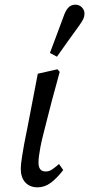

<svg xmlns="http://www.w3.org/2000/svg" viewBox="-20 -790 382 823"><path d="M141 13Q108 13 88.5 -8Q69 -29 69 -68Q69 -77 70.5 -89.5Q72 -102 75 -122Q78 -142 83.5 -172Q89 -202 98 -245L142 -474L226 -493L236 -482L202 -357Q190 -310 180.5 -273Q171 -236 164 -208Q157 -180 153 -158.5Q149 -137 147 -121Q145 -105 145 -94Q145 -74 152.5 -64.5Q160 -55 176 -55Q191 -55 204 -64Q217 -73 233 -87L251 -61Q223 -25 197 -6Q171 13 141 13ZM194 -563Q209 -604 225 -645.5Q241 -687 256 -729Q262 -744 269 -753Q276 -762 284.5 -766Q293 -770 302 -770Q320 -770 331 -758.5Q342 -747 342 -733Q342 -719 336.5 -707.5Q331 -696 317 -677Q294 -645 270.5 -612.5Q247 -580 224 -547Z"/></svg>

Font: Source Serif 4 18pt
Style: Italic
Weight: 400
Italic angle: -12°
Designer: Frank Grießhammer
Foundry: Adobe Systems Incorporated
Version: Version 4.004;hotconv 1.0.116;makeotfexe 2.5.65601